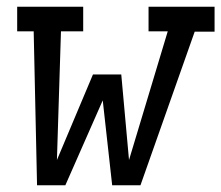

<svg xmlns="http://www.w3.org/2000/svg" viewBox="-20 -550 657 570"><path d="M90 0 80 -457H31V-530H227V-457H161L149 -75L256 -329H340L363 -75L478 -457H421V-530H617V-456H558L397 0H313L285 -252L174 0Z"/></svg>

Font: Iosevka Slab Extended Oblique
Style: Regular
Weight: 400
Width: 7
Italic angle: -9°
Monospace: yes
Designer: Belleve Invis
Foundry: Belleve Invis
Version: Version 11.1.0; ttfautohint (v1.8.3)